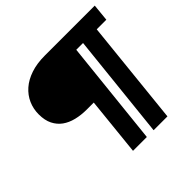

<svg xmlns="http://www.w3.org/2000/svg" viewBox="-166 -806 962 962"><g transform="rotate(-45 315.5 -325.0)"><path d="M631 -650 622 -559H554L496 0H398L457 -559H409L350 0H252L284 -310H235Q195 -310 160.5 -318.5Q126 -327 101 -345Q76 -363 61.5 -392Q47 -421 47 -463Q47 -502 62 -536Q77 -570 106 -595.5Q135 -621 178 -635.5Q221 -650 277 -650Z"/></g></svg>

Font: Zilla Slab SemiBold
Style: Regular
Weight: 600
Designer: Typotheque.com
Foundry: Typotheque type foundry
Version: Version 1.0; 2017